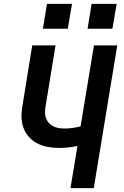

<svg xmlns="http://www.w3.org/2000/svg" viewBox="-20 -969 640 989"><path d="M343 0 379 -217Q355 -212 331 -209.5Q307 -207 283 -207Q252 -207 222 -213Q192 -219 166.5 -233.5Q141 -248 123 -271Q105 -294 97 -322.5Q89 -351 91 -382.5Q93 -414 99 -445L146 -735H266L216 -429Q213 -412 212 -396Q211 -380 215.5 -365Q220 -350 229.5 -338.5Q239 -327 252.5 -319.5Q266 -312 282 -309.5Q298 -307 314 -307Q334 -307 354.5 -310Q375 -313 395 -318L464 -735H584L463 0ZM559 -821H431L452 -949H581ZM201 -821 222 -949H351L329 -821Z"/></svg>

Font: Iosevka SS04 Extended
Style: Bold Italic
Weight: 700
Width: 7
Italic angle: -9°
Monospace: yes
Designer: Belleve Invis
Foundry: Belleve Invis
Version: Version 19.0.0; ttfautohint (v1.8.4)